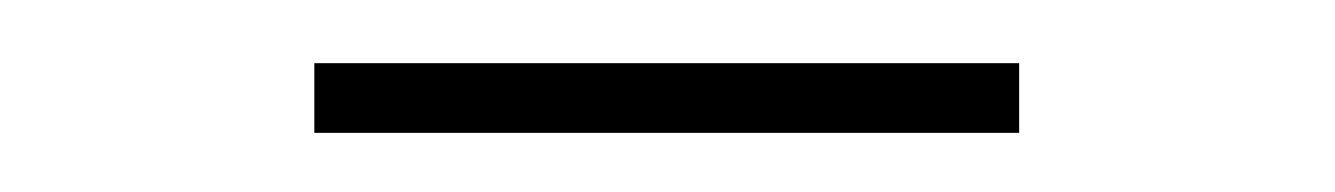

<svg xmlns="http://www.w3.org/2000/svg" viewBox="-20 -725 431 62"><path d="M309.1 -704.6V-682.1H81.5V-704.6Z"/></svg>

Font: Inter Thin
Style: Regular
Weight: 250
Designer: Rasmus Andersson
Foundry: rsms
Version: Version 4.001;git-66647c0bb